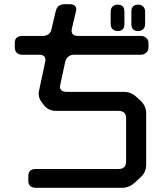

<svg xmlns="http://www.w3.org/2000/svg" viewBox="-20 -785 768 909"><path d="M265 -382 289 -494Q300 -526 331 -526H648Q662 -526 672.5 -536Q683 -546 683 -560V-582Q683 -595 672.5 -605Q662 -615 648 -615H349Q319 -615 319 -640Q319 -645 320 -648L341 -737V-740Q341 -765 310 -765H285Q252 -765 244 -733L224 -648Q217 -615 182 -615H85Q69 -615 59.5 -607Q50 -599 50 -582V-560Q50 -545 59 -535.5Q68 -526 85 -526H165Q195 -526 195 -501Q195 -500 195 -498Q195 -496 194 -492L164 -352L163 -343Q163 -318 179 -299L189 -286Q210 -260 246 -260H542Q558 -260 567.5 -251.5Q577 -243 577 -226V-21Q577 15 542 15H150Q114 15 114 49V71Q114 104 150 104H559Q591 104 618 80L648 52Q672 29 672 -6V-249Q672 -282 647 -307L626 -326Q601 -350 566 -350H296Q266 -350 264 -373Q264 -381 265 -382ZM634 -638Q649 -638 658 -647Q667 -656 667 -671V-730Q667 -745 658 -754Q649 -763 634 -763Q602 -763 602 -730V-671Q602 -638 634 -638ZM537 -638Q569 -638 569 -671V-730Q569 -763 537 -763Q522 -763 513 -754Q504 -745 504 -730V-671Q504 -656 513 -647Q522 -638 537 -638Z"/></svg>

Font: WDXL Lubrifont TC
Style: Regular
Weight: 400
Designer: [WDXL Lubrifont] Copyright 2020-2022 (c) NightFurySL2001, Skr-ZERO; [ZCOOL QingKe HuangYou] Copyright 2018-2022 (c) The 
Version: Version 2.001;hotconv 1.1.1;makeotfexe 2.6.0